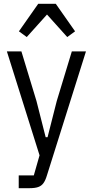

<svg xmlns="http://www.w3.org/2000/svg" viewBox="-20 -785 491 1005"><path d="M277 -256 356 -516H430L226 132Q218 159 207.5 173.5Q197 188 180 194Q163 200 134 200H78V133H157L187 28L16 -516H92L171 -256L219 -67H229ZM180 -765H272L373 -621L332 -591L226 -709L120 -591L79 -621Z"/></svg>

Font: IBM Plex Sans Condensed
Style: Regular
Weight: 400
Width: 3
Designer: Mike Abbink, Paul van der Laan, Pieter van Rosmalen
Foundry: Bold Monday
Version: Version 3.201